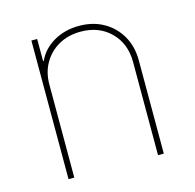

<svg xmlns="http://www.w3.org/2000/svg" viewBox="-86 -642 741 730"><g transform="rotate(-15 284.0 -276.5)"><path d="M119.3 -366.5V0H96.6V-545.5H119.3V-458.8H122.2Q141.3 -501.4 185.2 -527Q229 -552.6 285.5 -552.6Q340.2 -552.6 382.1 -528.8Q424 -505 447.8 -463.1Q471.6 -421.2 471.6 -366.5V0H448.9V-366.5Q448.9 -438.9 403.4 -484.4Q358 -529.8 285.5 -529.8Q237.2 -529.8 199.8 -508.9Q162.3 -487.9 140.8 -451Q119.3 -414.1 119.3 -366.5Z"/></g></svg>

Font: Inter Thin BETA
Style: Regular
Weight: 100
Designer: Rasmus Andersson
Foundry: rsms
Version: Version 3.011;git-f93a4a705